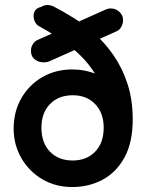

<svg xmlns="http://www.w3.org/2000/svg" viewBox="-20 -740 617 774"><path d="M271 14Q204 14 150.5 -17.5Q97 -49 66 -103Q35 -157 35 -221Q35 -290 66 -344Q97 -398 150.5 -429Q204 -460 271 -460Q323 -460 369 -441Q415 -422 449 -386L405 -328Q395 -389 367.5 -435.5Q340 -482 302 -518.5Q264 -555 220.5 -584Q177 -613 133 -637Q124 -644 119.5 -655.5Q115 -667 115.5 -679Q116 -691 123.5 -700Q131 -709 146 -712Q154 -718 167 -719.5Q180 -721 196 -714Q233 -695 276.5 -668Q320 -641 362 -603.5Q404 -566 438.5 -516Q473 -466 494 -402Q515 -338 515 -258Q515 -166 482 -105.5Q449 -45 393.5 -15.5Q338 14 271 14ZM273 -93Q329 -93 363.5 -128.5Q398 -164 398 -225Q398 -285 363.5 -320.5Q329 -356 273 -356Q216 -356 181.5 -320.5Q147 -285 147 -225Q147 -164 181.5 -128.5Q216 -93 273 -93ZM177 -492Q163 -487 146 -489.5Q129 -492 116.5 -504Q104 -516 105 -537Q105 -551 113 -563Q121 -575 134 -580L405 -701Q409 -703 415 -704.5Q421 -706 426 -706Q447 -706 462 -691.5Q477 -677 476 -658Q476 -644 468.5 -631Q461 -618 448 -613Z"/></svg>

Font: National Park SemiBold
Style: Regular
Weight: 600
Designer: Andrea Herstowski, Ben Hoepner
Version: Version 1.009